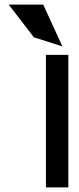

<svg xmlns="http://www.w3.org/2000/svg" viewBox="-20 -820 345 840"><path d="M169 -800H18L128 -657L253 -617ZM279 -580H181V0H279Z"/></svg>

Font: Charger
Style: ExBd
Weight: 400
Designer: Jasper
Foundry: Cannot Into Space Fonts
Version: Version 0.99